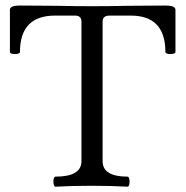

<svg xmlns="http://www.w3.org/2000/svg" viewBox="-20 -686 685 709"><path d="M177.2 -15.6Q177.2 -22.9 179.2 -28.3Q181.2 -33.7 184.6 -33.7Q280.8 -33.7 280.8 -90.8V-606Q280.8 -628.4 257.3 -628.4H183.1Q53.7 -628.4 53.7 -493.7Q53.7 -490.2 48.1 -488.3Q42.5 -486.3 34.7 -486.3Q27.3 -486.3 22 -488.3Q16.6 -490.2 16.6 -493.7V-649.4Q16.6 -657.7 25.6 -661.6Q34.7 -665.5 54.7 -665.5Q98.6 -665.5 187.5 -664.6Q253.4 -663.1 319.8 -663.1Q386.7 -663.1 455.1 -664.6Q544.9 -665.5 589.8 -665.5Q609.9 -665.5 618.9 -661.6Q627.9 -657.7 627.9 -649.4V-493.7Q627.9 -490.2 622.3 -488.3Q616.7 -486.3 608.9 -486.3Q601.6 -486.3 596.2 -488.3Q590.8 -490.2 590.8 -493.7Q590.8 -628.4 462.9 -628.4H383.8Q358.9 -628.4 358.9 -606V-90.8Q358.9 -33.7 451.2 -33.7Q454.6 -33.7 456.5 -28.1Q458.5 -22.5 458.5 -14.6Q458.5 -7.3 456.5 -2Q454.6 3.4 451.2 3.4Q389.2 0 317.9 0Q246.6 0 184.6 3.4Q181.2 3.4 179.2 -2.2Q177.2 -7.8 177.2 -15.6Z"/></svg>

Font: JuniusX
Style: Regular
Weight: 400
Designer: Peter S. Baker
Foundry: Briery Creek Software
Version: Version 1.004